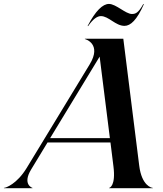

<svg xmlns="http://www.w3.org/2000/svg" viewBox="-140 -982 851 1002"><path d="M-119.5 0H29.5V-1.5C28 -1.5 -24.5 -20 22.5 -97.5L108 -238.5H436.5L452 -114C465 -12 432 -1.5 429.5 -1.5V0H657.5V-1.5C651 -1.5 599.5 -12.5 586.5 -118L503.5 -780H303V-778C306.5 -778 392.5 -752 328 -646L-1 -105C-51.5 -22 -109.5 -1.5 -119.5 -1.5ZM317 -846H320C346 -883.5 368 -898 386.5 -898C427 -898 463 -847 509.5 -847C541.5 -847 574.5 -877.5 611 -960.5H607.5C582 -914 566.5 -909 548.5 -909C515.5 -909 465.5 -961.5 428.5 -961.5C396.5 -961.5 358.5 -926 317 -846ZM121.5 -261 380 -686.5 433.5 -261Z"/></svg>

Font: Beautique Display
Style: Bold
Weight: 700
Italic angle: -12°
Designer: Nhat-Quang Ngo
Version: Version 1.100;Glyphs 3.2.3 (3260)